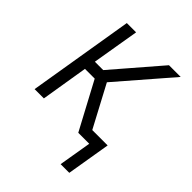

<svg xmlns="http://www.w3.org/2000/svg" viewBox="-196 -625 892 892"><g transform="rotate(45 250.0 -179.5)"><path d="M415 161H358L385 0H313L189 -232H125L87 0H26L112 -520H173L134 -288H189L389 -520H466L241 -260L350 -55H451Z"/></g></svg>

Font: Iosevka Light
Style: Italic
Weight: 300
Italic angle: -9°
Monospace: yes
Designer: Belleve Invis
Foundry: Belleve Invis
Version: Version 32.5.0; ttfautohint (v1.8.4)